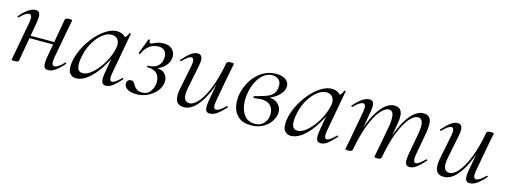

<svg xmlns="http://www.w3.org/2000/svg" viewBox="-17 -902 3710 1409"><g transform="rotate(15 1838.5 -197.5)"><path d="M82.4 8Q68.2 8 63.6 6.3Q59 4.6 59 1.6Q59 -1.6 64.5 -24.8Q70 -48 74 -74L115 -297Q124.8 -355.6 98.4 -355.6Q86.8 -355.6 68.7 -344Q50.6 -332.4 29.2 -310Q26.2 -306 21.8 -310.5Q17.4 -315 21.2 -318.2Q54.8 -357.2 83.4 -376.1Q112 -395 137.6 -395Q162.4 -395 168.8 -373.3Q175.2 -351.6 165.6 -299.4L114.4 -7.2Q111.8 8 82.4 8ZM119 -183.4 122.8 -202.6H355.2L352.2 -183.4ZM336.4 8.2Q310.8 8.2 304.5 -13.9Q298.2 -36 307.6 -87.4L359.6 -379.6Q362.2 -394.8 390.8 -394.8Q406 -394.8 410.1 -393Q414.2 -391.2 414.2 -388.4Q414.2 -385.2 409.2 -362.4Q404.2 -339.6 399.2 -312.8L358.2 -89.8Q348.4 -31.2 375.6 -31.2Q400.6 -31.2 443.8 -76.8Q447.8 -80.8 451.8 -76.7Q455.8 -72.6 452 -68.6Q418.4 -30.4 390.6 -11.1Q362.8 8.2 336.4 8.2Z M550.6 13Q518.2 13 501.1 -11.1Q484 -35.2 491.2 -91Q499 -145.2 525.7 -199.5Q552.4 -253.8 590.5 -299.1Q628.6 -344.4 671.7 -371.7Q714.8 -399 754.4 -399Q772.8 -399 790.6 -392.3Q808.4 -385.6 821.1 -370.3Q833.8 -355 835.8 -330.4L793.4 -357Q805.6 -359 822.1 -373.4Q838.6 -387.8 843.6 -407Q845.6 -410 851.1 -408.8Q856.6 -407.6 855.6 -405.6L797.6 -89Q787.8 -30.8 812.6 -30.8Q824.2 -30.8 841.4 -43.5Q858.6 -56.2 879.4 -77Q882.4 -80 886.4 -76Q890.4 -72 887.4 -69Q854.8 -32 828.1 -11.5Q801.4 9 775.4 9Q750.6 9 743.9 -12.9Q737.2 -34.8 746.8 -89L771 -229L788 -246Q758.4 -170.4 718.4 -111.6Q678.4 -52.8 635 -19.9Q591.6 13 550.6 13ZM586.6 -36Q614.6 -36 644.6 -57.8Q674.6 -79.6 702.3 -115.2Q730 -150.8 750.5 -193.5Q771 -236.2 779.2 -277Q787.2 -314 772 -339.2Q756.8 -364.4 719.6 -363.6Q685.2 -362.8 649 -332.6Q612.8 -302.4 585 -251.6Q557.2 -200.8 547.4 -136Q539.8 -85.8 549.4 -60.9Q559 -36 586.6 -36Z M1012.2 -375.6Q1020.2 -375.6 1046.5 -388.3Q1072.8 -401 1111.4 -401Q1154 -401 1177.7 -374Q1201.4 -347 1194.2 -306Q1188 -270 1156.3 -241.5Q1124.6 -213 1076.8 -205L1080.8 -213Q1142.4 -218 1168.3 -188.6Q1194.2 -159.2 1186.2 -116Q1178.4 -79 1151.5 -50.1Q1124.6 -21.2 1087.2 -5.1Q1049.8 11 1009 11Q957.4 11 934 -8.6Q910.6 -28.2 914.6 -53Q916.6 -63.2 924.7 -70.6Q932.8 -78 946.8 -78Q961 -78 967.8 -69.3Q974.6 -60.6 980 -49Q990.4 -33 1004.2 -22.4Q1018 -11.8 1047.2 -11.8Q1082 -11.8 1102.3 -35.1Q1122.6 -58.4 1129.2 -90.4Q1137.6 -136 1116.1 -168.5Q1094.6 -201 1037.8 -201Q1033.8 -201 1032.9 -207Q1032 -213 1037.8 -213Q1087.2 -215 1110.7 -235.9Q1134.2 -256.8 1138.4 -289.8Q1144 -329.8 1126 -349.7Q1108 -369.6 1079 -369.6Q1060.4 -369.6 1039 -363Q1017.6 -356.4 997 -337.2Q976.4 -318 959 -281Q958 -278 952.5 -280.5Q947 -283 948 -287L991.6 -400Q992.8 -403 998.7 -401Q1004.6 -399 1003.6 -396Q1001.8 -386 1005 -380.8Q1008.2 -375.6 1012.2 -375.6Z M1368.8 13Q1326 13 1310.9 -18.3Q1295.8 -49.6 1310.4 -119L1346.2 -297Q1352 -327.6 1347.1 -341.4Q1342.2 -355.2 1330 -355.2Q1319.2 -355.2 1302.2 -342.8Q1285.2 -330.4 1264.4 -309Q1260.4 -305 1256.4 -309Q1252.4 -313 1256.4 -317Q1289.2 -355 1316 -375Q1342.8 -395 1368.6 -395Q1393 -395 1400.7 -373.2Q1408.4 -351.4 1396.6 -297L1364.8 -138Q1352.4 -80.4 1362 -53Q1371.6 -25.6 1401.4 -25.6Q1433.6 -25.6 1468.9 -66.8Q1504.2 -108 1535.6 -187.1Q1567 -266.2 1587.4 -378.8L1599.8 -377.8Q1580 -261.4 1544.6 -173.2Q1509.2 -85 1464.2 -36Q1419.2 13 1368.8 13ZM1564.2 9Q1539.4 9 1533.1 -12.7Q1526.8 -34.4 1536.2 -86.6L1587.4 -378.8Q1590 -394 1619.4 -394Q1633.8 -394 1638.3 -392.2Q1642.8 -390.4 1642.8 -387.6Q1642.8 -384.4 1637.8 -361.2Q1632.8 -338 1627.8 -312L1586.8 -89Q1577 -30.4 1603.4 -30.4Q1615 -30.4 1633.1 -42Q1651.2 -53.6 1672.6 -76Q1675.6 -80 1680 -75.5Q1684.4 -71 1680.6 -67.8Q1646.2 -28.8 1618.5 -9.9Q1590.8 9 1564.2 9Z M1879.4 14Q1819 14 1784.6 -14.8Q1750.2 -43.6 1740 -90.1Q1729.8 -136.6 1739.8 -188Q1750.2 -240.6 1779.9 -289Q1809.6 -337.4 1856.7 -368.2Q1903.8 -399 1963.6 -399Q2018 -399 2042.6 -374.5Q2067.2 -350 2061.2 -318Q2055.2 -285 2020.3 -254Q1985.4 -223 1927.6 -209L1942.6 -220Q1997.8 -220 2028.1 -189.7Q2058.4 -159.4 2050.2 -113Q2046 -85 2025 -55.5Q2004 -26 1967.5 -6Q1931 14 1879.4 14ZM1903.4 -4Q1945.6 -4 1968.7 -28.3Q1991.8 -52.6 1996.8 -84Q2001.2 -110.6 1993.7 -135.1Q1986.2 -159.6 1964.8 -175Q1943.4 -190.4 1904.6 -190.4Q1893.2 -190.4 1881.7 -188.7Q1870.2 -187 1854.4 -185Q1847.4 -184 1845.1 -190.8Q1842.8 -197.6 1849.8 -199.4Q1901.4 -212.8 1934.1 -224.7Q1966.8 -236.6 1983.7 -255Q2000.6 -273.4 2003.8 -304.2Q2009 -344.6 1989.2 -363.3Q1969.4 -382 1939.2 -382Q1904.2 -382 1875.2 -359.8Q1846.2 -337.6 1826 -300Q1805.8 -262.4 1797 -216Q1786.4 -163.8 1793.7 -115.2Q1801 -66.6 1828.3 -35.3Q1855.6 -4 1903.4 -4Z M2182.6 13Q2150.2 13 2133.1 -11.1Q2116 -35.2 2123.2 -91Q2131 -145.2 2157.7 -199.5Q2184.4 -253.8 2222.5 -299.1Q2260.6 -344.4 2303.7 -371.7Q2346.8 -399 2386.4 -399Q2404.8 -399 2422.6 -392.3Q2440.4 -385.6 2453.1 -370.3Q2465.8 -355 2467.8 -330.4L2425.4 -357Q2437.6 -359 2454.1 -373.4Q2470.6 -387.8 2475.6 -407Q2477.6 -410 2483.1 -408.8Q2488.6 -407.6 2487.6 -405.6L2429.6 -89Q2419.8 -30.8 2444.6 -30.8Q2456.2 -30.8 2473.4 -43.5Q2490.6 -56.2 2511.4 -77Q2514.4 -80 2518.4 -76Q2522.4 -72 2519.4 -69Q2486.8 -32 2460.1 -11.5Q2433.4 9 2407.4 9Q2382.6 9 2375.9 -12.9Q2369.2 -34.8 2378.8 -89L2403 -229L2420 -246Q2390.4 -170.4 2350.4 -111.6Q2310.4 -52.8 2267 -19.9Q2223.6 13 2182.6 13ZM2218.6 -36Q2246.6 -36 2276.6 -57.8Q2306.6 -79.6 2334.3 -115.2Q2362 -150.8 2382.5 -193.5Q2403 -236.2 2411.2 -277Q2419.2 -314 2404 -339.2Q2388.8 -364.4 2351.6 -363.6Q2317.2 -362.8 2281 -332.6Q2244.8 -302.4 2217 -251.6Q2189.2 -200.8 2179.4 -136Q2171.8 -85.8 2181.4 -60.9Q2191 -36 2218.6 -36Z M3082.8 9Q3057.6 9 3051.4 -13.2Q3045.2 -35.4 3054.8 -89L3084 -248Q3093.6 -304.8 3085.6 -332.6Q3077.6 -360.4 3050.4 -360.4Q3020 -360.4 2985.4 -319.5Q2950.8 -278.6 2920.2 -199.6Q2889.6 -120.6 2869.2 -7.2L2857.6 -8.2Q2877.6 -125.4 2912.4 -213.5Q2947.2 -301.6 2991.2 -350.3Q3035.2 -399 3083.2 -399Q3123 -399 3136.3 -368.2Q3149.6 -337.4 3137.4 -267L3105.4 -89Q3100.4 -58.6 3104.9 -44.7Q3109.4 -30.8 3120.8 -30.8Q3132.6 -30.8 3149.5 -43.6Q3166.4 -56.4 3187.2 -77Q3191.2 -81 3195.2 -77Q3199.2 -73 3195.2 -69Q3162.6 -32 3136 -11.5Q3109.4 9 3082.8 9ZM2617.6 8Q2603.4 8 2599.2 6.3Q2595 4.6 2595 1.6Q2595 -1.6 2600.1 -24Q2605.2 -46.4 2609.2 -69.2L2651 -297Q2660.8 -355.6 2634.4 -355.6Q2622.8 -355.6 2604.7 -344Q2586.6 -332.4 2565.2 -310Q2562.2 -306 2557.8 -310.5Q2553.4 -315 2557.2 -318.2Q2590.8 -357.2 2619.4 -376.1Q2648 -395 2673.6 -395Q2698.4 -395 2704.8 -373.3Q2711.2 -351.6 2701.6 -299.4L2649.6 -7.2Q2646.2 8 2617.6 8ZM2838 8Q2823.8 8 2819.6 6.3Q2815.4 4.6 2815.4 1.6Q2815.4 -1.6 2820.9 -26.4Q2826.4 -51.2 2830.4 -74L2862.6 -248.4Q2870.8 -305.4 2863.2 -332.9Q2855.6 -360.4 2830 -360.4Q2800 -360.4 2765.3 -319Q2730.6 -277.6 2700.2 -198.5Q2669.8 -119.4 2649.6 -7.2L2637.2 -8.2Q2657 -124.8 2691.7 -212.9Q2726.4 -301 2770.5 -350Q2814.6 -399 2863 -399Q2901 -399 2915.3 -368.4Q2929.6 -337.8 2916 -267.4L2869.2 -7.2Q2867 8 2838 8Z M3343.8 13Q3301 13 3285.9 -18.3Q3270.8 -49.6 3285.4 -119L3321.2 -297Q3327 -327.6 3322.1 -341.4Q3317.2 -355.2 3305 -355.2Q3294.2 -355.2 3277.2 -342.8Q3260.2 -330.4 3239.4 -309Q3235.4 -305 3231.4 -309Q3227.4 -313 3231.4 -317Q3264.2 -355 3291 -375Q3317.8 -395 3343.6 -395Q3368 -395 3375.7 -373.2Q3383.4 -351.4 3371.6 -297L3339.8 -138Q3327.4 -80.4 3337 -53Q3346.6 -25.6 3376.4 -25.6Q3408.6 -25.6 3443.9 -66.8Q3479.2 -108 3510.6 -187.1Q3542 -266.2 3562.4 -378.8L3574.8 -377.8Q3555 -261.4 3519.6 -173.2Q3484.2 -85 3439.2 -36Q3394.2 13 3343.8 13ZM3539.2 9Q3514.4 9 3508.1 -12.7Q3501.8 -34.4 3511.2 -86.6L3562.4 -378.8Q3565 -394 3594.4 -394Q3608.8 -394 3613.3 -392.2Q3617.8 -390.4 3617.8 -387.6Q3617.8 -384.4 3612.8 -361.2Q3607.8 -338 3602.8 -312L3561.8 -89Q3552 -30.4 3578.4 -30.4Q3590 -30.4 3608.1 -42Q3626.2 -53.6 3647.6 -76Q3650.6 -80 3655 -75.5Q3659.4 -71 3655.6 -67.8Q3621.2 -28.8 3593.5 -9.9Q3565.8 9 3539.2 9Z"/></g></svg>

Font: Cormorant Light
Style: Italic
Weight: 300
Italic angle: -10°
Designer: Christian Thalmann (Catharsis Fonts)
Foundry: Catharsis Fonts
Version: Version 4.000